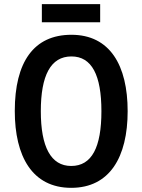

<svg xmlns="http://www.w3.org/2000/svg" viewBox="-20 -892 683 922"><path d="M461 -872H181V-785H461ZM593 -358C593 -578 508 -725 323 -725C142 -725 51 -594 51 -359C51 -141 135 10 322 10C507 10 593 -138 593 -358ZM176 -358C176 -529 223 -621 323 -621C421 -621 467 -531 467 -358C467 -185 421 -95 322 -95C224 -95 176 -187 176 -358Z"/></svg>

Font: Noto Sans Gurmukhi UI Condensed SemiBold
Style: Regular
Weight: 600
Width: 3
Designer: Jelle Bosma - Monotype Design Team
Foundry: Monotype Imaging Inc.
Version: Version 2.004